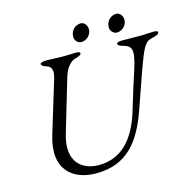

<svg xmlns="http://www.w3.org/2000/svg" viewBox="-116 -918 1058 1049"><g transform="rotate(-15 413.5 -393.0)"><path d="M409 -700C439 -700 466 -727 466 -757C466 -779 451 -800 430 -800C397 -800 372 -772 372 -739C372 -719 388 -700 409 -700ZM610 -700C640 -700 667 -727 667 -757C667 -779 652 -800 631 -800C598 -800 573 -772 573 -739C573 -719 589 -700 610 -700ZM301 14C480 14 559 -99 615 -254C648 -346 676 -432 704 -506C742 -608 756 -614 789 -622C812 -627 826 -633 827 -642C828 -650 819 -653 803 -653C782 -653 757 -650 727 -650L625 -651C609 -651 594 -648 594 -640C594 -631 608 -625 620 -622C668 -609 685 -593 646 -474C633 -434 604 -344 582 -269C545 -143 474 -26 328 -26C230 -26 152 -90 196 -238L284 -535C300 -590 329 -615 350 -621C373 -628 386 -632 387 -641C388 -649 380 -652 364 -652C344 -652 318 -650 289 -650C254 -650 228 -653 200 -653C184 -653 162 -650 162 -642C162 -633 173 -626 193 -620C212 -614 228 -595 213 -547L123 -251C66 -65 172 14 301 14Z"/></g></svg>

Font: EB Garamond
Style: Italic
Weight: 400
Italic angle: -17.2°
Designer: Georg Duffner and Octavio Pardo
Foundry: Georg Duffner
Version: Version 1.000;PS 001.000;hotconv 1.0.88;makeotf.lib2.5.64775